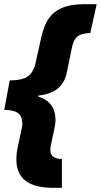

<svg xmlns="http://www.w3.org/2000/svg" viewBox="-28 -734 479 912"><path d="M210.9 -22Q210.9 21 266.1 21V158.2H226.1Q136.7 158.2 93.3 124.8Q49.8 91.3 49.8 22.9Q49.8 -7.8 57.1 -39.1L75.2 -124Q78.1 -135.7 78.1 -145Q78.1 -181.6 57.6 -196.8Q37.1 -211.9 -7.8 -211.9L18.1 -352.1Q76.2 -352.1 103.5 -370.8Q130.9 -389.6 141.1 -436L168 -556.2Q181.6 -616.7 205.3 -648.9Q229 -681.2 268.8 -697.5Q308.6 -713.9 368.2 -713.9H431.2L400.9 -577.1Q361.3 -576.2 342.3 -562.7Q323.2 -549.3 314.9 -514.2L289.1 -388.2Q279.3 -341.3 247.3 -314.2Q215.3 -287.1 152.8 -279.8V-275.9Q196.8 -261.7 216.3 -233.4Q235.8 -205.1 235.8 -162.1Q235.8 -153.8 231 -126L213.9 -45.9Q210.9 -31.2 210.9 -22Z"/></svg>

Font: Open Sans Extrabold
Style: Italic
Weight: 800
Italic angle: -12°
Foundry: Ascender Corporation
Version: Version 1.10